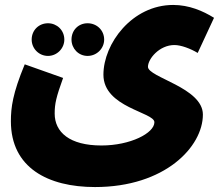

<svg xmlns="http://www.w3.org/2000/svg" viewBox="-20 -525 885 776"><path d="M24 -35C24 153 174 231 364 231C647 231 800 68 800 -62C800 -171 578 -212 578 -255C578 -287 624 -343 685 -343C712 -343 751 -328 779 -311L845 -453C800 -481 744 -505 680 -505C514 -505 398 -349 398 -223C398 -90 604 -72 604 -31C604 13 507 63 390 63C261 63 201 9 201 -66C201 -106 207 -132 235 -210L80 -265C31 -147 24 -90 24 -35ZM334 -299C371 -299 401 -329 401 -365C401 -403 371 -431 334 -431C297 -431 269 -403 269 -365C269 -329 297 -299 334 -299ZM174 -299C210 -299 240 -329 240 -365C240 -403 210 -431 174 -431C137 -431 108 -403 108 -365C108 -329 137 -299 174 -299Z"/></svg>

Font: Noto Sans Arabic UI Bk
Style: Regular
Weight: 900
Designer: Monotype Design Team, Nadine Chahine and Nizar Qandah
Foundry: Monotype Imaging Inc.
Version: Version 2.010